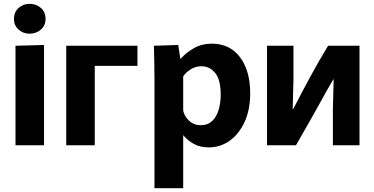

<svg xmlns="http://www.w3.org/2000/svg" viewBox="-20 -759 1956 1003"><path d="M135 -583Q101 -583 77 -604.5Q53 -626 53 -660Q53 -696 77 -717.5Q101 -739 135 -739Q169 -739 193.5 -717.5Q218 -696 218 -660Q218 -626 193.5 -604.5Q169 -583 135 -583ZM61 -520 210 -524V0H61Z M326 0V-520H698V-415H475V0Z M787 -344Q787 -388 786 -434.5Q785 -481 784 -520L911 -524L922 -453H925Q953 -485 994 -508Q1035 -531 1086 -531Q1180 -531 1233.5 -460.5Q1287 -390 1287 -272Q1287 -186 1258 -122.5Q1229 -59 1180 -24Q1131 11 1070 11Q1026 11 993 -7Q960 -25 938 -52H937V224H787ZM1029 -105Q1066 -105 1089 -127.5Q1112 -150 1122.5 -186.5Q1133 -223 1133 -264Q1133 -343 1104 -378Q1075 -413 1032 -413Q1002 -413 976.5 -397Q951 -381 937 -360V-182Q942 -153 967 -129Q992 -105 1029 -105Z M1375 0V-520H1513V-345L1509 -190H1512Q1559 -281 1603 -362Q1647 -443 1694 -520H1858V0H1719V-189L1723 -344H1721Q1701 -311 1653 -224Q1605 -137 1526 0Z"/></svg>

Font: Murecho SemiBold
Style: Regular
Weight: 600
Designer: Neil Summerour
Foundry: Positype
Version: Version 1.010; ttfautohint (v1.8.3)